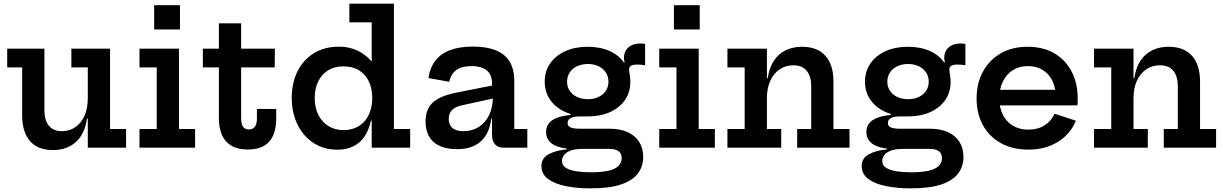

<svg xmlns="http://www.w3.org/2000/svg" viewBox="-20 -810 6710 1053"><path d="M461.5 -440.5H371.5V-543H583.5V-102.5H671.5V0H461.5ZM223.5 -543V-203.5Q223.5 -151.5 247.8 -121Q272 -90.5 320.5 -90.5Q359.5 -90.5 391.8 -111.8Q424 -133 442.8 -173.5Q461.5 -214 461.5 -272L485 -159.5H457Q444.5 -73.5 395.2 -30.2Q346 13 270.5 13Q186 13 143.8 -37.2Q101.5 -87.5 101.5 -176.5V-440.5H19.5V-543Z M961.5 -102.5H1050V0H745V-102.5H839.5V-440.5H745V-543H961.5ZM825.5 -781.5H967V-648.5H825.5Z M1302.5 -160Q1302.5 -129.5 1313.2 -114.8Q1324 -100 1345 -100Q1366.5 -100 1377.8 -115Q1389 -130 1389 -160V-212.5H1495V-161Q1495 -107 1478.8 -68.8Q1462.5 -30.5 1428.2 -10.2Q1394 10 1339.5 10Q1284.5 10 1249.2 -10.8Q1214 -31.5 1197.2 -69.8Q1180.5 -108 1180.5 -160V-440.5H1092.5V-543H1180.5V-682H1302.5V-543H1487.5L1486.5 -440.5H1302.5Z M2018.5 0V-198L2021.5 -242V-313L2018.5 -402V-687.5H1896V-790H2140.5V-102.5H2229.5V0ZM1839 -554Q1900.5 -554 1950.5 -527.5Q2000.5 -501 2036.2 -449Q2072 -397 2089.5 -321L2021.5 -273Q2021.5 -324 2003 -363.2Q1984.5 -402.5 1949.2 -424.2Q1914 -446 1863.5 -446Q1814.5 -446 1779 -424Q1743.5 -402 1724.8 -362.8Q1706 -323.5 1706 -271.5Q1706 -219.5 1725.8 -180.2Q1745.5 -141 1781 -118.8Q1816.5 -96.5 1863.5 -96.5Q1913 -96.5 1948.5 -118.8Q1984 -141 2002.8 -180.8Q2021.5 -220.5 2021.5 -273L2037 -148.5H2014Q2004 -99.5 1980.8 -63.8Q1957.5 -28 1920 -8.5Q1882.5 11 1829.5 11Q1774 11 1728 -10.2Q1682 -31.5 1649 -69.8Q1616 -108 1598 -159.5Q1580 -211 1580 -271.5Q1580 -356 1612 -419.5Q1644 -483 1702 -518.5Q1760 -554 1839 -554Z M2741 0Q2711 0 2694.8 -18.5Q2678.5 -37 2678.5 -71V-196.5L2688.5 -216.5L2683 -277.5L2678.5 -312.5V-353.5Q2678.5 -385 2665.5 -405.8Q2652.5 -426.5 2627.2 -437Q2602 -447.5 2566 -447.5Q2514 -447.5 2483.2 -426.2Q2452.5 -405 2444 -361.5L2329.5 -382Q2338 -438.5 2367.5 -477Q2397 -515.5 2448.2 -535Q2499.5 -554.5 2574 -554.5Q2648.5 -554.5 2699 -534.2Q2749.5 -514 2775 -472Q2800.5 -430 2800.5 -365.5V-102.5H2872V0ZM2488 8Q2402.5 8 2358.2 -31Q2314 -70 2314 -143.5Q2314 -212 2354.5 -248.5Q2395 -285 2485.5 -302.5L2707.5 -346.5V-275L2514 -232.5Q2476.5 -224.5 2458.8 -206.2Q2441 -188 2441 -158Q2441 -124.5 2461.8 -107.5Q2482.5 -90.5 2521.5 -90.5Q2569 -90.5 2605.5 -113.5Q2642 -136.5 2662.5 -178.5Q2683 -220.5 2683 -277.5L2708.5 -159.5H2674.5Q2663.5 -75.5 2616 -33.8Q2568.5 8 2488 8Z M3218.5 223Q3143 223 3082 210.5Q3021 198 2985.2 171.2Q2949.5 144.5 2949.5 101Q2949.5 57.5 2988.5 36.2Q3027.5 15 3089 9V-4L3178.5 6.5Q3131.5 6.5 3106.5 17Q3081.5 27.5 3071.8 42.8Q3062 58 3062 72.5Q3062 97 3083.5 110.5Q3105 124 3141 129.5Q3177 135 3222 135Q3309.5 135 3349.5 115.2Q3389.5 95.5 3389.5 57Q3389.5 6.5 3321.5 6.5H3125.5Q3056 6.5 3015.5 -16.8Q2975 -40 2975 -86Q2975 -128 3009.5 -151Q3044 -174 3109 -179.5V-200L3203.5 -171.5H3159.5Q3127.5 -171.5 3110.2 -162.8Q3093 -154 3093 -135.5Q3093 -118 3109.8 -111Q3126.5 -104 3160.5 -104H3324.5Q3381 -104 3422 -85.5Q3463 -67 3485.2 -32.2Q3507.5 2.5 3507.5 51Q3507.5 100.5 3480 139.2Q3452.5 178 3389.2 200.5Q3326 223 3218.5 223ZM3203.5 -171.5Q3135 -171.5 3081.5 -195.2Q3028 -219 2997.8 -261.8Q2967.5 -304.5 2967.5 -362Q2967.5 -419.5 2997.5 -462.5Q3027.5 -505.5 3080.5 -529.5Q3133.5 -553.5 3203 -553.5Q3272 -553.5 3324.2 -529.8Q3376.5 -506 3404.5 -463Q3421 -441 3429 -415.5Q3437 -390 3437 -361Q3437 -303.5 3407.2 -261Q3377.5 -218.5 3325 -195Q3272.5 -171.5 3203.5 -171.5ZM3204 -266Q3236.5 -266 3262 -278Q3287.5 -290 3302.2 -311.5Q3317 -333 3317 -362Q3317 -391 3302.2 -413Q3287.5 -435 3262 -447Q3236.5 -459 3204 -459Q3171 -459 3145.2 -447Q3119.5 -435 3104.8 -413Q3090 -391 3090 -362Q3090 -333 3104.8 -311.5Q3119.5 -290 3145.2 -278Q3171 -266 3204 -266ZM3437 -361 3404.5 -420 3379.5 -456.5 3406 -468.5Q3404 -474 3403 -480Q3402 -486 3402 -492.5Q3402 -517 3413.2 -534.8Q3424.5 -552.5 3444.8 -562Q3465 -571.5 3492 -571.5Q3499.5 -571.5 3506 -571Q3512.5 -570.5 3518 -569V-452Q3505 -454.5 3494.2 -455.2Q3483.5 -456 3474.5 -456Q3458 -456 3448.2 -452.8Q3438.5 -449.5 3434.2 -443.5Q3430 -437.5 3430 -429Q3430 -422.5 3431.8 -412.5Q3433.5 -402.5 3435.2 -389.2Q3437 -376 3437 -361Z M3812 -102.5H3900.5V0H3595.5V-102.5H3690V-440.5H3595.5V-543H3812ZM3676 -781.5H3817.5V-648.5H3676Z M4186 -102.5H4264.5V0H3969.5V-102.5H4064V-440.5H3969.5V-543H4186ZM4429 -102.5V-338.5Q4429 -391 4404.5 -421.5Q4380 -452 4330.5 -452Q4289 -452 4256.5 -430.2Q4224 -408.5 4205 -368Q4186 -327.5 4186 -271L4162.5 -381.5H4190.5Q4199 -439 4224.2 -477Q4249.5 -515 4288.8 -534.2Q4328 -553.5 4379 -553.5Q4462.5 -553.5 4506.8 -504Q4551 -454.5 4551 -362.5V-102.5H4639V0H4352V-102.5Z M4975 223Q4899.5 223 4838.5 210.5Q4777.5 198 4741.8 171.2Q4706 144.5 4706 101Q4706 57.5 4745 36.2Q4784 15 4845.5 9V-4L4935 6.5Q4888 6.5 4863 17Q4838 27.5 4828.2 42.8Q4818.5 58 4818.5 72.5Q4818.5 97 4840 110.5Q4861.5 124 4897.5 129.5Q4933.5 135 4978.5 135Q5066 135 5106 115.2Q5146 95.5 5146 57Q5146 6.5 5078 6.5H4882Q4812.5 6.5 4772 -16.8Q4731.5 -40 4731.5 -86Q4731.5 -128 4766 -151Q4800.5 -174 4865.5 -179.5V-200L4960 -171.5H4916Q4884 -171.5 4866.8 -162.8Q4849.5 -154 4849.5 -135.5Q4849.5 -118 4866.2 -111Q4883 -104 4917 -104H5081Q5137.5 -104 5178.5 -85.5Q5219.5 -67 5241.8 -32.2Q5264 2.5 5264 51Q5264 100.5 5236.5 139.2Q5209 178 5145.8 200.5Q5082.5 223 4975 223ZM4960 -171.5Q4891.5 -171.5 4838 -195.2Q4784.5 -219 4754.2 -261.8Q4724 -304.5 4724 -362Q4724 -419.5 4754 -462.5Q4784 -505.5 4837 -529.5Q4890 -553.5 4959.5 -553.5Q5028.5 -553.5 5080.8 -529.8Q5133 -506 5161 -463Q5177.5 -441 5185.5 -415.5Q5193.5 -390 5193.5 -361Q5193.5 -303.5 5163.8 -261Q5134 -218.5 5081.5 -195Q5029 -171.5 4960 -171.5ZM4960.5 -266Q4993 -266 5018.5 -278Q5044 -290 5058.8 -311.5Q5073.5 -333 5073.5 -362Q5073.5 -391 5058.8 -413Q5044 -435 5018.5 -447Q4993 -459 4960.5 -459Q4927.5 -459 4901.8 -447Q4876 -435 4861.2 -413Q4846.5 -391 4846.5 -362Q4846.5 -333 4861.2 -311.5Q4876 -290 4901.8 -278Q4927.5 -266 4960.5 -266ZM5193.5 -361 5161 -420 5136 -456.5 5162.5 -468.5Q5160.5 -474 5159.5 -480Q5158.5 -486 5158.5 -492.5Q5158.5 -517 5169.8 -534.8Q5181 -552.5 5201.2 -562Q5221.5 -571.5 5248.5 -571.5Q5256 -571.5 5262.5 -571Q5269 -570.5 5274.5 -569V-452Q5261.5 -454.5 5250.8 -455.2Q5240 -456 5231 -456Q5214.5 -456 5204.8 -452.8Q5195 -449.5 5190.8 -443.5Q5186.5 -437.5 5186.5 -429Q5186.5 -422.5 5188.2 -412.5Q5190 -402.5 5191.8 -389.2Q5193.5 -376 5193.5 -361Z M5620.5 10.5Q5532.5 10.5 5468.8 -25.2Q5405 -61 5370.5 -124Q5336 -187 5336 -269.5Q5336 -353 5370.8 -417Q5405.5 -481 5468.2 -517.2Q5531 -553.5 5615.5 -553.5Q5701 -553.5 5762.5 -517.5Q5824 -481.5 5857.2 -417.5Q5890.5 -353.5 5890.5 -269.5Q5890.5 -255.5 5890.2 -246.8Q5890 -238 5889 -232H5768.5Q5769.5 -241.5 5770 -252Q5770.5 -262.5 5770.5 -276.5Q5770.5 -326.5 5752.5 -365Q5734.5 -403.5 5700 -425.5Q5665.5 -447.5 5616.5 -447.5Q5570 -447.5 5534.8 -425.2Q5499.5 -403 5480 -362.8Q5460.5 -322.5 5460.5 -269.5Q5460.5 -219.5 5479.8 -181Q5499 -142.5 5534.8 -120.8Q5570.5 -99 5620.5 -99Q5672 -99 5709 -122.8Q5746 -146.5 5763.5 -186.5L5880.5 -148Q5850.5 -74.5 5782 -32Q5713.5 10.5 5620.5 10.5ZM5413.5 -232V-317.5H5833L5856.5 -232Z M6196.5 -102.5H6275V0H5980V-102.5H6074.5V-440.5H5980V-543H6196.5ZM6439.5 -102.5V-338.5Q6439.5 -391 6415 -421.5Q6390.5 -452 6341 -452Q6299.5 -452 6267 -430.2Q6234.5 -408.5 6215.5 -368Q6196.5 -327.5 6196.5 -271L6173 -381.5H6201Q6209.5 -439 6234.8 -477Q6260 -515 6299.2 -534.2Q6338.5 -553.5 6389.5 -553.5Q6473 -553.5 6517.2 -504Q6561.5 -454.5 6561.5 -362.5V-102.5H6649.5V0H6362.5V-102.5Z"/></svg>

Font: Hepta Slab SemiBold
Style: Regular
Weight: 600
Designer: Michael LaGattuta
Foundry: Michael LaGattuta
Version: Version 1.102